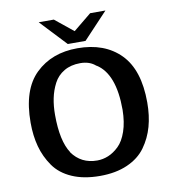

<svg xmlns="http://www.w3.org/2000/svg" viewBox="-97 -983 986 1088"><g transform="rotate(-10 396.0 -439.0)"><path d="M199 -898H286L391 -813L495 -898H583L442 -748H340ZM55 -345Q55 -535 148 -625Q241 -715 389 -715Q545 -715 635.5 -623.5Q726 -532 726 -344Q726 -268 708.5 -205.5Q691 -143 653.5 -91Q616 -39 549 -9.5Q482 20 391 20Q298 20 230.5 -9.5Q163 -39 126 -92Q89 -145 72 -207.5Q55 -270 55 -345ZM199 -365Q199 -214 247 -142H246Q298 -69 390 -69Q423 -69 454.5 -82Q486 -95 515 -123Q544 -151 562 -203.5Q580 -256 581 -327Q581 -535 479 -599V-598Q445 -629 390 -629Q336 -629 297 -606Q258 -583 237.5 -543.5Q217 -504 208 -460Q199 -416 199 -365Z"/></g></svg>

Font: Coval
Style: ExtraBold
Weight: 800
Foundry: Context Ltd
Version: Version 001.000